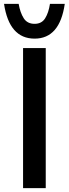

<svg xmlns="http://www.w3.org/2000/svg" viewBox="-20 -979 358 999"><path d="M100 -729H218V0H100ZM160 -778Q28 -778 1 -959H77Q85 -913 103.5 -884Q122 -855 160 -855Q197 -855 215 -884Q233 -913 240 -959H317Q291 -778 160 -778Z"/></svg>

Font: Reem Kufi Medium
Style: Regular
Weight: 500
Designer: Khaled Hosny
Version: Version 1.001